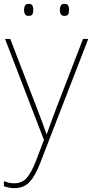

<svg xmlns="http://www.w3.org/2000/svg" viewBox="-26 -729 476 992"><path d="M0 -528H27L164 -172Q182 -124 194.5 -91Q207 -58 214 -37H216Q224 -59 235.5 -91Q247 -123 264 -168L403 -528H430L181 115Q156 180 126.5 211.5Q97 243 48 243Q21 243 -6 233V207Q8 212 20 215Q32 218 48 218Q86 218 110.5 192Q135 166 160 102L201 -6ZM98 -678Q98 -690 103 -699.5Q108 -709 121 -709Q138 -709 142 -699.5Q146 -690 146 -678Q146 -665 142 -656Q138 -647 121 -647Q108 -647 103 -656Q98 -665 98 -678ZM283 -678Q283 -690 288 -699.5Q293 -709 306 -709Q323 -709 327 -699.5Q331 -690 331 -678Q331 -665 327 -656Q323 -647 306 -647Q293 -647 288 -656Q283 -665 283 -678Z"/></svg>

Font: Noto Sans Khmer UI Thin
Style: Regular
Weight: 100
Designer: Danh Hong and the Monotype Design Team
Foundry: Monotype Imaging Inc.
Version: Version 2.002; ttfautohint (v1.8.4.7-5d5b)